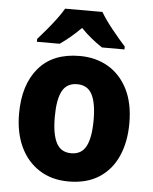

<svg xmlns="http://www.w3.org/2000/svg" viewBox="-54 -904 689 867"><g transform="rotate(5 290.0 -471.0)"><path d="M540 -369Q540 -284 511.5 -219.5Q483 -155 427 -119Q371 -83 289 -83Q212 -83 156 -119Q100 -155 70 -219Q40 -283 40 -369Q40 -500 104.5 -576Q169 -652 291 -652Q364 -652 420 -619Q476 -586 508 -523Q540 -460 540 -369ZM202 -368Q202 -290 222.5 -250.5Q243 -211 290 -211Q337 -211 357.5 -250.5Q378 -290 378 -369Q378 -447 357.5 -485.5Q337 -524 290 -524Q243 -524 222.5 -485.5Q202 -447 202 -368ZM375 -859Q395 -825 428 -784Q461 -743 489 -712V-699H387Q364 -714 339 -734Q314 -754 290 -779Q265 -754 241 -734Q217 -714 195 -699H92V-712Q109 -731 131 -757Q153 -783 173.5 -810.5Q194 -838 206 -859Z"/></g></svg>

Font: Noto Sans Telugu UI SemiCondensed ExtraBold
Style: Regular
Weight: 800
Width: 4
Designer: Jelle Bosma - Monotype Design Team
Foundry: Monotype Imaging Inc.
Version: Version 2.005; ttfautohint (v1.8.4.7-5d5b)